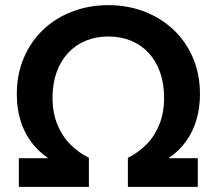

<svg xmlns="http://www.w3.org/2000/svg" viewBox="-20 -727 843 747"><path d="M53.3 0V-111.5H167.6Q126.1 -140 99 -177.9Q71.8 -215.9 58.6 -261.8Q45.4 -307.7 45.4 -360.1Q45.4 -438.6 72.9 -502.6Q100.4 -566.6 148.9 -612.3Q197.4 -658 262.4 -682.5Q327.4 -707 401.4 -707Q475.9 -707 540.4 -682.5Q604.9 -658 654 -612.3Q703 -566.6 730.5 -502.6Q758 -438.6 758 -360.1Q758 -308.2 744.8 -262.3Q731.5 -216.4 704.6 -178.2Q677.7 -140 635.8 -111.5H749.5V0H477.5V-113Q518.9 -133.5 550.5 -165.7Q582.1 -197.9 600.2 -243.3Q618.4 -288.7 618.4 -346.5Q618.4 -401.9 602.7 -446.1Q587 -490.2 558.1 -521.4Q529.1 -552.6 489.2 -568.8Q449.3 -585 401.4 -585Q353.5 -585 313.6 -568.5Q273.7 -552.1 244.8 -520.9Q215.8 -489.7 200.1 -445.8Q184.4 -401.9 184.4 -346.5Q184.4 -288.7 202.9 -243.3Q221.3 -197.9 253.1 -165.7Q285 -133.5 325.8 -113V0Z"/></svg>

Font: Envelope Sans Variable
Style: Regular
Weight: 500
Designer: Andreas Rasmussen / Norman Anderson
Foundry: mail.de GmbH
Version: Version 1.150